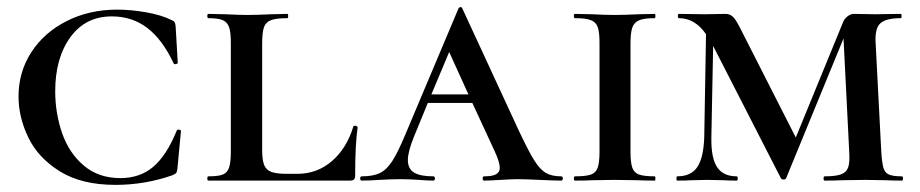

<svg xmlns="http://www.w3.org/2000/svg" viewBox="-20 -507 2582 539"><path d="M461 -451Q468 -448 470 -445Q472 -442 473 -434L479 -331Q479 -328 473.5 -327Q468 -326 467 -330Q436 -396 393.5 -428.5Q351 -461 294 -461Q220 -461 177.5 -402.5Q135 -344 135 -251Q135 -189 154.5 -133Q174 -77 215.5 -42Q257 -7 318 -7Q373 -7 410.5 -39Q448 -71 476 -140Q478 -144 483 -143Q488 -142 488 -139L478 -33Q477 -25 475 -22Q473 -19 464 -15Q387 12 304 12Q209 12 148 -26Q87 -64 59.5 -121Q32 -178 32 -236Q32 -305 68 -360.5Q104 -416 167.5 -448Q231 -480 309 -480Q347 -480 390 -472.5Q433 -465 461 -451Z M716 -85Q716 -58 721.5 -44Q727 -30 741.5 -24.5Q756 -19 786 -19H815Q870 -19 911.5 -54.5Q953 -90 972 -152Q972 -154 977 -154Q979 -154 981.5 -152.5Q984 -151 984 -150Q977 -101 977 -15Q977 -7 974 -3.5Q971 0 962 0H565Q562 0 562 -6Q562 -12 565 -12Q593 -12 605.5 -17Q618 -22 623 -36.5Q628 -51 628 -81V-387Q628 -417 623 -431Q618 -445 605 -450.5Q592 -456 565 -456Q562 -456 562 -462Q562 -468 565 -468L612 -467Q652 -465 675 -465Q701 -465 741 -467L787 -468Q789 -468 789 -462Q789 -456 787 -456Q756 -456 741 -450.5Q726 -445 721 -430.5Q716 -416 716 -386Z M1555 0Q1537 0 1495 -2Q1453 -4 1433 -4Q1417 -4 1385 -2Q1353 0 1339 0Q1335 0 1335 -6Q1335 -12 1339 -12Q1363 -12 1373 -18Q1383 -24 1383 -36Q1383 -52 1368 -84L1306 -218H1181L1142 -123Q1125 -81 1125 -58Q1125 -33 1142.5 -22.5Q1160 -12 1196 -12Q1201 -12 1201 -6Q1201 0 1196 0Q1182 0 1156 -2Q1128 -4 1104 -4Q1079 -4 1045 -2Q1015 0 996 0Q991 0 991 -6Q991 -12 996 -12Q1027 -12 1046 -21Q1065 -30 1081 -54.5Q1097 -79 1119 -132L1267 -483Q1269 -487 1273 -487Q1277 -487 1278 -483L1438 -137Q1464 -82 1480 -56.5Q1496 -31 1512.5 -21.5Q1529 -12 1555 -12Q1560 -12 1560 -6Q1560 0 1555 0ZM1295 -242 1241 -361 1191 -242Z M1818 -12Q1820 -12 1820 -6Q1820 0 1818 0Q1789 0 1772 -1L1705 -2L1641 -1Q1624 0 1594 0Q1591 0 1591 -6Q1591 -12 1594 -12Q1625 -12 1639 -17Q1653 -22 1658 -36.5Q1663 -51 1663 -81V-387Q1663 -417 1658 -431Q1653 -445 1638.5 -450.5Q1624 -456 1594 -456Q1591 -456 1591 -462Q1591 -468 1594 -468L1641 -467Q1681 -465 1705 -465Q1732 -465 1774 -467L1818 -468Q1820 -468 1820 -462Q1820 -456 1818 -456Q1788 -456 1774 -450Q1760 -444 1755 -429.5Q1750 -415 1750 -385V-81Q1750 -51 1755 -36.5Q1760 -22 1774 -17Q1788 -12 1818 -12Z M2512 0Q2485 0 2469 -1L2409 -2L2342 -1Q2325 0 2295 0Q2292 0 2292 -6Q2292 -12 2295 -12Q2326 -12 2341 -17.5Q2356 -23 2361 -37Q2366 -51 2364 -81L2348 -399L2187 -7Q2185 -3 2180 -3Q2174 -3 2172 -7L1982 -378L1977 -121Q1976 -64 1993 -38Q2010 -12 2048 -12Q2051 -12 2051 -6Q2051 0 2048 0Q2025 0 2012 -1L1966 -2L1920 -1Q1906 0 1881 0Q1879 0 1879 -6Q1879 -12 1881 -12Q1920 -12 1937.5 -38Q1955 -64 1957 -121L1962 -411Q1931 -456 1886 -456Q1883 -456 1883 -462Q1883 -468 1886 -468L1959 -467L2017 -468Q2030 -468 2039 -458.5Q2048 -449 2064 -416L2214 -121L2346 -443Q2350 -454 2359 -461Q2368 -468 2377 -468L2436 -467L2509 -468Q2511 -468 2511 -462Q2511 -456 2509 -456Q2469 -456 2452.5 -442.5Q2436 -429 2438 -389L2454 -81Q2456 -50 2460 -36Q2464 -22 2475.5 -17Q2487 -12 2512 -12Q2515 -12 2515 -6Q2515 0 2512 0Z"/></svg>

Font: Cormorant SC SemiBold
Style: Regular
Weight: 600
Designer: Christian Thalmann (Catharsis Fonts)
Version: Version 3.000